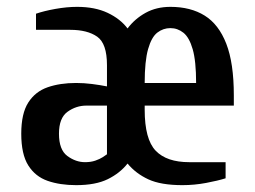

<svg xmlns="http://www.w3.org/2000/svg" viewBox="-20 -530 743 560"><path d="M202 10Q155 10 119 -2.5Q83 -15 62.5 -47.5Q42 -80 42 -140Q42 -199 62.5 -231Q83 -263 119 -275.5Q155 -288 202 -288Q225 -288 248.5 -285Q272 -282 292 -278V-340Q292 -403 263.5 -423Q235 -443 185 -443H85V-490Q108 -498 141.5 -504Q175 -510 205 -510Q257 -510 294 -492.5Q331 -475 352 -447Q373 -475 404.5 -492.5Q436 -510 477 -510Q536 -510 577 -484.5Q618 -459 640 -402.5Q662 -346 662 -252V-222H402V-210Q402 -124 434 -90.5Q466 -57 532 -57H638V-10Q616 -3 581.5 3.5Q547 10 512 10Q449 10 412.5 -7Q376 -24 352 -53Q330 -25 294.5 -7.5Q259 10 202 10ZM228 -57Q245 -57 258 -61.5Q271 -66 279.5 -71.5Q288 -77 292 -80V-222H232Q202 -222 177 -204Q152 -186 152 -140Q152 -93 176.5 -75Q201 -57 228 -57ZM402 -288H552Q552 -352 542 -386.5Q532 -421 515 -434.5Q498 -448 477 -448Q456 -448 439 -435Q422 -422 412 -387Q402 -352 402 -288Z"/></svg>

Font: Cuprum SemiBold
Style: Regular
Weight: 600
Designer: Jovanny Lemonad
Foundry: Jovanny Lemonad
Version: Version 3.000